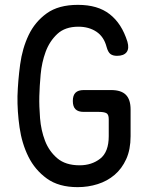

<svg xmlns="http://www.w3.org/2000/svg" viewBox="-20 -761 640 791"><path d="M428 -270Q428 -290 418 -295Q408 -300 388 -300H325Q302 -300 291 -311Q280 -322 280 -345Q280 -368 291 -379Q302 -390 325 -390H438Q479 -390 498.5 -370.5Q518 -351 518 -310V-200Q518 -145 500 -105.5Q482 -66 452 -40.5Q422 -15 382.5 -2.5Q343 10 300 10Q222 10 173 -25.5Q124 -61 97 -115.5Q70 -170 60.5 -236.5Q51 -303 52 -365Q54 -429 63 -495.5Q72 -562 98 -616.5Q124 -671 172.5 -706Q221 -741 301 -741Q342 -741 374.5 -731.5Q407 -722 432 -702.5Q457 -683 475 -655Q493 -627 505 -589Q513 -561 501.5 -546Q490 -531 462 -531Q445 -531 435 -538.5Q425 -546 419 -568Q408 -610 377 -630.5Q346 -651 303 -651Q248 -651 216 -621Q184 -591 168 -547.5Q152 -504 147.5 -454.5Q143 -405 142 -365Q141 -324 145 -274Q149 -224 165.5 -181Q182 -138 216 -109Q250 -80 308 -80Q358 -80 393 -107.5Q428 -135 428 -200Z"/></svg>

Font: Maple Mono Normal
Style: Regular
Weight: 400
Monospace: yes
Designer: subframe7536
Version: Version 7.000